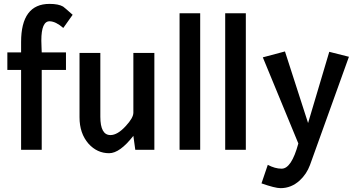

<svg xmlns="http://www.w3.org/2000/svg" viewBox="-20 -766 1820 982"><path d="M234.4 -657.2Q191.4 -658.2 191.4 -558.6Q191.4 -545.9 192.4 -524.9Q193.4 -503.9 193.4 -498H317.4V-408.2H193.4V0H87.9V-408.2H17.6V-498H87.9V-550.8Q87.9 -746.1 233.4 -746.1Q279.3 -746.1 302.7 -732.4Q307.6 -729.5 351.6 -690.4L303.7 -623Q265.6 -656.2 234.4 -657.2Z M671.9 0Q668.9 -27.3 662.1 -71.3Q592.8 17.6 538.1 17.6Q476.6 17.6 432.6 -31.2Q386.7 -84 386.7 -166V-495.1H493.2V-168.9Q493.2 -75.2 544.9 -75.2Q581.1 -75.2 623 -121.1Q662.1 -163.1 662.1 -189.5V-495.1H769.5V0Z M898.4 -698.2H1003.9V0H898.4Z M1131.8 -698.2H1237.3V0H1131.8Z M1415 196.3Q1386.7 196.3 1317.4 171.9L1349.6 77.1Q1386.7 96.7 1419.9 96.7Q1470.7 97.7 1505.9 -32.2L1324.2 -472.7L1437.5 -502.9L1555.7 -136.7L1664.1 -501L1764.6 -475.6L1565.4 78.1Q1547.9 125 1512.7 157.2Q1469.7 196.3 1415 196.3Z"/></svg>

Font: Puritan
Style: Bold
Weight: 700
Version: 2.1